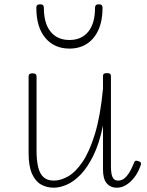

<svg xmlns="http://www.w3.org/2000/svg" viewBox="-20 -856 686 893"><path d="M230 17Q198 17 171.5 2.5Q145 -12 129 -47.5Q113 -83 113 -145V-500Q113 -508 117.5 -511.5Q122 -515 131 -515Q141 -515 145.5 -511.5Q150 -508 150 -500V-155Q150 -108 158 -77Q166 -46 183.5 -31Q201 -16 231 -16Q262 -16 296.5 -35.5Q331 -55 363.5 -102.5Q396 -150 421.5 -233Q447 -316 459 -443V-501Q459 -510 463.5 -513Q468 -516 478 -516Q487 -516 491.5 -513Q496 -510 496 -501V-81Q496 -63 498.5 -48.5Q501 -34 508 -25Q515 -16 529 -16Q544 -16 556 -24.5Q568 -33 580 -51.5Q592 -70 604 -100Q607 -108 612.5 -108.5Q618 -109 625 -106Q633 -104 635 -99Q637 -94 635 -89Q623 -54 604.5 -30.5Q586 -7 565.5 5Q545 17 524 17Q508 17 496 11.5Q484 6 475.5 -4.5Q467 -15 463 -31Q459 -47 459 -68V-272Q442 -189 414.5 -133Q387 -77 355 -44Q323 -11 290.5 3Q258 17 230 17ZM303 -630Q233 -630 191 -679.5Q149 -729 149 -820Q149 -828 153 -832Q157 -836 167 -836Q176 -836 180 -832Q184 -828 184 -820Q184 -747 215.5 -708.5Q247 -670 303 -670Q359 -670 390.5 -708.5Q422 -747 422 -820Q422 -828 426 -832Q430 -836 439 -836Q449 -836 453 -832Q457 -828 457 -820Q457 -760 438 -717.5Q419 -675 384.5 -652.5Q350 -630 303 -630Z"/></svg>

Font: Playwrite FR Moderne Thin
Style: Regular
Weight: 250
Version: Version 1.002